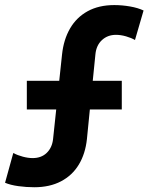

<svg xmlns="http://www.w3.org/2000/svg" viewBox="-36 -748 599 775"><path d="M-15.6 -10.3 17.6 -130.4Q35.2 -121.1 56.4 -115.5Q77.6 -109.9 95.7 -109.9Q130.9 -109.9 152.6 -130.9Q174.3 -151.9 178.2 -186.5L190.9 -306.2H72.3V-421.9H203.1L214.4 -527.8Q220.7 -587.9 246.6 -632.8Q272.5 -677.7 317.6 -702.6Q362.8 -727.5 425.3 -727.5Q457 -727.5 489 -721.9Q521 -716.3 543.5 -705.6L508.8 -586.4Q494.1 -595.2 472.7 -601.3Q451.2 -607.4 432.1 -607.4Q398.4 -607.4 375.5 -586.2Q352.5 -564.9 349.1 -528.3L338.4 -421.9H455.6V-306.2H326.7L314.9 -187Q308.6 -127.4 282.2 -83.7Q255.9 -40 210.2 -16.1Q164.6 7.8 102.5 7.8Q70.3 7.8 38.3 3.4Q6.3 -1 -15.6 -10.3Z"/></svg>

Font: Reddit Sans
Style: Bold
Weight: 700
Designer: Stephen Hutchings
Foundry: Reddit
Version: Version 1.013